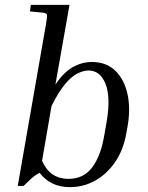

<svg xmlns="http://www.w3.org/2000/svg" viewBox="-20 -760 608 790"><path d="M500 -213Q488 -143 453.5 -93Q419 -43 371 -16.5Q323 10 268 10Q226 10 195 -5.5Q164 -21 143 -49Q124 -39 109 -25.5Q94 -12 77 5H53L169 -659Q175 -693 173 -699.5Q171 -706 156 -708L103 -713L107 -740H266L208 -412Q242 -463 280 -484Q318 -505 358 -505Q418 -505 455 -468.5Q492 -432 505 -371Q518 -310 504 -235ZM344 -470Q325 -470 300.5 -458.5Q276 -447 249 -415.5Q222 -384 192 -324L153 -98Q171 -59 198 -41.5Q225 -24 262 -24Q324 -24 359.5 -71.5Q395 -119 409 -203L419 -260Q436 -361 414 -415.5Q392 -470 344 -470Z"/></svg>

Font: Inria Serif
Style: Italic
Weight: 400
Italic angle: -10°
Designer: Black Foundry Team
Foundry: Black Foundry
Version: Version 1.000; ttfautohint (v1.8.3)